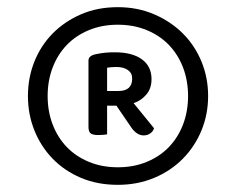

<svg xmlns="http://www.w3.org/2000/svg" viewBox="-20 -645 659 536"><path d="M58 -377Q58 -428 76 -473Q94 -518 127 -551.5Q160 -585 206 -605Q252 -625 309 -625Q364 -625 410.5 -605Q457 -585 490.5 -551.5Q524 -518 542.5 -473Q561 -428 561 -377Q561 -326 542.5 -281Q524 -236 490.5 -202Q457 -168 410.5 -148.5Q364 -129 309 -129Q252 -129 206 -148.5Q160 -168 127 -202Q94 -236 76 -281Q58 -326 58 -377ZM113 -377Q113 -334 127 -297.5Q141 -261 166.5 -234.5Q192 -208 228.5 -193Q265 -178 309 -178Q353 -178 389.5 -193Q426 -208 451.5 -234.5Q477 -261 491 -297.5Q505 -334 505 -377Q505 -420 491 -456.5Q477 -493 451.5 -519.5Q426 -546 389.5 -561Q353 -576 309 -576Q265 -576 228.5 -561Q192 -546 166.5 -519.5Q141 -493 127 -456.5Q113 -420 113 -377ZM279 -350V-270Q269 -268 253 -268Q241 -268 234 -272Q227 -276 227 -291V-476Q227 -490 249 -494Q263 -497 275 -498Q287 -499 301 -499Q349 -499 376 -479.5Q403 -460 403 -424Q403 -398 388.5 -381Q374 -364 353 -357L410 -287Q408 -279 400 -273Q392 -267 381 -267Q363 -267 348 -287L305 -350ZM311 -391Q349 -391 349 -426Q349 -441 337 -449.5Q325 -458 305 -458Q298 -458 291.5 -457.5Q285 -457 279 -456V-391Z"/></svg>

Font: Baloo 2
Style: Regular
Weight: 400
Designer: Sarang Kulkarni and Ek Type
Foundry: Ek Type
Version: Version 1.640;hotconv 1.0.111;makeotfexe 2.5.65597; ttfautoh